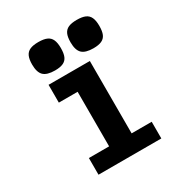

<svg xmlns="http://www.w3.org/2000/svg" viewBox="-181 -901 962 1027"><g transform="rotate(-30 300.0 -388.0)"><path d="M138 -550H393V-103H517V0H129V-103H254V-168V-440H138ZM116 -687.5Q116 -720.5 124.8 -739.5Q133.5 -758.5 152.8 -767Q172 -775.5 204.5 -775.5Q237.5 -775.5 256.8 -767Q276 -758.5 284.8 -739.2Q293.5 -720 293.5 -687.5Q293.5 -654.5 285.2 -635.5Q277 -616.5 258.2 -607.8Q239.5 -599 207 -599Q158 -599 137 -619.2Q116 -639.5 116 -687.5ZM353.5 -687.5Q353.5 -720.5 362.2 -739.5Q371 -758.5 390.2 -767Q409.5 -775.5 442 -775.5Q475 -775.5 494.2 -767Q513.5 -758.5 522.2 -739.2Q531 -720 531 -687.5Q531 -654.5 522.8 -635.5Q514.5 -616.5 495.8 -607.8Q477 -599 444.5 -599Q395.5 -599 374.5 -619.2Q353.5 -639.5 353.5 -687.5Z"/></g></svg>

Font: JuliaMono Black
Style: Regular
Weight: 900
Monospace: yes
Designer: cormullion
Foundry: corm
Version: Version 0.054; ttfautohint (v1.8.4)